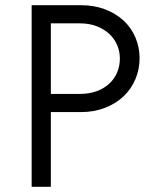

<svg xmlns="http://www.w3.org/2000/svg" viewBox="-20 -720 593 740"><path d="M292 -700H102V0H176V-288H292Q343 -288 385 -304.5Q427 -321 456.5 -349Q486 -377 502 -415Q518 -453 518 -496Q518 -538 502 -575.5Q486 -613 456.5 -640.5Q427 -668 385 -684Q343 -700 292 -700ZM287 -358H176V-630H287Q324 -630 352.5 -619Q381 -608 401 -589.5Q421 -571 431.5 -546.5Q442 -522 442 -494Q442 -466 431.5 -441Q421 -416 401 -397.5Q381 -379 352.5 -368.5Q324 -358 287 -358Z"/></svg>

Font: Tilda Sans VF
Style: Regular
Weight: 400
Designer: ParaType Ltd
Foundry: ParaType Ltd
Version: Version 1.010